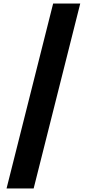

<svg xmlns="http://www.w3.org/2000/svg" viewBox="-20 -820 490 1084"><path d="M17 244 280 -800H433L170 244Z"/></svg>

Font: Noto Sans Tamil ExtraCondensed Black
Style: Regular
Weight: 900
Width: 2
Designer: Jelle Bosma - Monotype Design Team
Foundry: Monotype Imaging Inc.
Version: Version 2.004; ttfautohint (v1.8.4.7-5d5b)